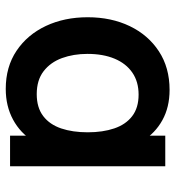

<svg xmlns="http://www.w3.org/2000/svg" viewBox="9 -604 610 668"><g transform="rotate(90 314.0 -270.0)"><path d="M289.2 15Q212.7 15 156.7 -22.5Q100.7 -60.1 70.3 -124.6Q40 -189.1 40 -270Q40 -352.1 70.9 -416.4Q101.8 -480.7 158.5 -517.8Q215.2 -555 292.7 -555Q352.8 -555 398 -530Q443.2 -505.1 470.3 -460.8L452 -435.5V-540H558.5V0H452V-105.7L470.3 -80.3Q443.2 -35.8 396.2 -10.4Q349.2 15 289.2 15ZM307.5 -92.8Q354.3 -92.8 383.8 -115.3Q413.2 -137.7 426.8 -177.7Q440.3 -217.8 440.3 -270.2Q440.3 -322.8 426.7 -362.7Q413.1 -402.7 384.1 -424.9Q355.1 -447.2 309.2 -447.2Q264.2 -447.2 232.6 -425.4Q201 -403.7 184.2 -363.7Q167.5 -323.8 167.5 -269.3Q167.5 -220.7 182.1 -180.6Q196.8 -140.6 227.8 -116.7Q258.8 -92.8 307.5 -92.8Z"/></g></svg>

Font: Manrope Variable Light
Style: Regular
Weight: 200
Designer: Mikhail Sharanda
Foundry: Mikhail Sharanda
Version: Version 4.505